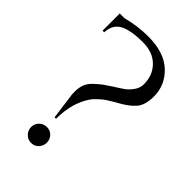

<svg xmlns="http://www.w3.org/2000/svg" viewBox="-210 -737 829 829"><g transform="rotate(45 204.5 -322.5)"><path d="M383 -498Q383 -445 359.5 -418Q336 -391 289 -366Q287 -365 278.5 -360Q270 -355 267 -353Q264 -351 256.5 -346.5Q249 -342 245.5 -339.5Q242 -337 235.5 -332Q229 -327 225 -323Q221 -319 215.5 -314Q210 -309 205 -303.5Q200 -298 196 -292Q152 -227 152 -131H143L128 -243Q126 -248 126 -271Q126 -296 133.5 -315.5Q141 -335 161 -353Q181 -371 190.5 -378Q200 -385 229 -404Q258 -422 272.5 -432.5Q287 -443 301 -462.5Q315 -482 315 -504Q315 -560 279.5 -595Q244 -630 184 -630Q110 -630 73.5 -610.5Q37 -591 35 -542H25V-647H49Q55 -647 58 -648Q120 -664 182 -664Q280 -664 331.5 -615.5Q383 -567 383 -498ZM150 19Q129 19 115 4.5Q101 -10 101 -30Q101 -50 115 -64Q129 -78 150 -78Q170 -78 183.5 -64Q197 -50 197 -30Q197 -10 183.5 4.5Q170 19 150 19Z"/></g></svg>

Font: Forum
Style: Regular
Weight: 400
Designer: Denis Masharov
Foundry: Denis Masharov
Version: Version 1.000